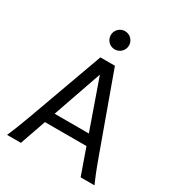

<svg xmlns="http://www.w3.org/2000/svg" viewBox="-215 -1068 1111 1203"><g transform="rotate(30 340.5 -466.5)"><path d="M334.5 -617.7 211.4 -263.7H459ZM19.5 0Q25.9 -14.6 32.7 -30.8Q39.6 -46.9 47.6 -67.1Q55.7 -87.4 65.4 -113.3Q75.2 -139.2 87.9 -173.3L283.2 -712.9H388.2L583.5 -173.3Q595.7 -139.2 605.5 -113.3Q615.2 -87.4 623.5 -67.1Q631.8 -46.9 638.7 -30.8Q645.5 -14.6 651.9 0H551.8L485.4 -188H185.1L119.6 0ZM269.5 -866.7Q269.5 -880.4 274.7 -892.3Q279.8 -904.3 288.8 -913.3Q297.9 -922.4 309.8 -927.5Q321.8 -932.6 335.4 -932.6Q349.1 -932.6 361.1 -927.5Q373 -922.4 382.1 -913.3Q391.1 -904.3 396.2 -892.3Q401.4 -880.4 401.4 -866.7Q401.4 -853 396.2 -841.1Q391.1 -829.1 382.1 -820.1Q373 -811 361.1 -805.9Q349.1 -800.8 335.4 -800.8Q321.8 -800.8 309.8 -805.9Q297.9 -811 288.8 -820.1Q279.8 -829.1 274.7 -841.1Q269.5 -853 269.5 -866.7Z"/></g></svg>

Font: Andika APac
Style: Regular
Weight: 400
Designer: Victor Gaultney, Annie Olsen, Julie Remington, Don Collingsworth, Eric Hays, Becca Hirsbrunner
Foundry: SIL International
Version: Version 5.000